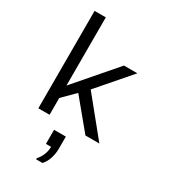

<svg xmlns="http://www.w3.org/2000/svg" viewBox="-240 -830 1079 1229"><g transform="rotate(30 300.0 -215.0)"><path d="M84 0V-720H167V-216L422 -511H521L314 -272L535 0H432L256 -213L167 -124V0ZM235 290V282Q256 258 267 230Q278 202 278 173H240V69H327V159Q327 193 316.5 228Q306 263 282 290Z"/></g></svg>

Font: Chivo Mono Medium Light
Style: Regular
Weight: 300
Monospace: yes
Version: Version 1.008